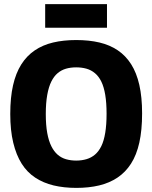

<svg xmlns="http://www.w3.org/2000/svg" viewBox="-20 -905 742 935"><path d="M351 -123Q378 -123 401.5 -130Q425 -137 443 -152.5Q461 -168 473.5 -193.5Q486 -219 492.5 -258.5Q499 -298 499 -351Q499 -404 492.5 -443Q486 -482 473.5 -507.5Q461 -533 442.5 -548.5Q424 -564 401 -570.5Q378 -577 351 -577Q324 -577 301.5 -570.5Q279 -564 261 -549Q243 -534 230 -508Q217 -482 210 -442.5Q203 -403 203 -350Q203 -296 210 -257.5Q217 -219 230 -193Q243 -167 261 -151.5Q279 -136 302 -129.5Q325 -123 351 -123ZM352 10Q291 10 241 -2Q191 -14 151.5 -40Q112 -66 85.5 -108Q59 -150 44.5 -210Q30 -270 30 -350Q30 -430 43.5 -489.5Q57 -549 83.5 -591Q110 -633 149 -659.5Q188 -686 238.5 -698Q289 -710 351 -710Q414 -710 464.5 -698Q515 -686 553.5 -660Q592 -634 618.5 -592.5Q645 -551 658.5 -491.5Q672 -432 672 -353Q672 -271 658.5 -210.5Q645 -150 618 -108Q591 -66 552 -40Q513 -14 463 -2Q413 10 352 10ZM200 -770V-885H501V-770Z"/></svg>

Font: Georama ExtraCondensed Thin
Style: Bold
Weight: 700
Version: Version 1.001